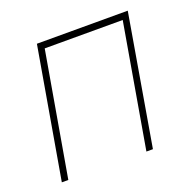

<svg xmlns="http://www.w3.org/2000/svg" viewBox="-100 -629 736 731"><g transform="rotate(-20 268.0 -264.0)"><path d="M399.9 0H373.5L460 -501.5H144L57.1 0H30.8L122.1 -528.3H490.2Z"/></g></svg>

Font: Roboto Thin
Style: Italic
Weight: 250
Italic angle: -12°
Designer: Google
Version: Version 2.134; 2016